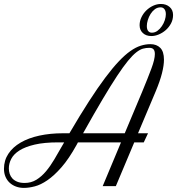

<svg xmlns="http://www.w3.org/2000/svg" viewBox="-88 -918 874 947"><path d="M592.8 -260.7H642.1L621.1 -215.8H574.2L483.4 0H418.5L508.8 -215.8H296.4Q294.4 -211.9 292.7 -208.7Q291 -205.6 289.1 -202.1Q251.5 -134.3 215.3 -93Q179.2 -51.8 146 -29.1Q112.8 -6.3 83.5 1.2Q54.2 8.8 29.8 8.8Q8.8 8.8 -9 2.2Q-26.9 -4.4 -40 -16.4Q-53.2 -28.3 -60.8 -45.9Q-68.4 -63.5 -68.4 -85.4Q-68.4 -127 -46.6 -159.7Q-24.9 -192.4 13.7 -214.8Q52.2 -237.3 105.7 -249Q159.2 -260.7 222.7 -260.7H254.4Q307.1 -350.6 350.6 -418Q394 -485.4 430.7 -534.2Q467.3 -583 497.8 -615.2Q528.3 -647.5 555.2 -666.3Q582 -685.1 606.2 -692.6Q630.4 -700.2 653.8 -700.2Q684.6 -700.2 702.6 -681.9Q720.7 -663.6 720.7 -623.5Q720.7 -595.2 710.9 -556.6Q701.2 -518.1 679.7 -466.8ZM648.4 -682.1Q632.3 -682.1 617.2 -678Q602.1 -673.8 584 -659.7Q565.9 -645.5 543.2 -617.9Q520.5 -590.3 489.5 -543.5Q458.5 -496.6 417.5 -427.5Q376.5 -358.4 321.8 -260.7H527.3L613.8 -466.8Q642.1 -535.2 658.9 -580.3Q675.8 -625.5 675.8 -651.4Q675.8 -667 669.4 -674.6Q663.1 -682.1 648.4 -682.1ZM33.7 -15.6Q65.9 -15.6 91.6 -31.5Q117.2 -47.4 138.9 -73.2Q160.6 -99.1 179.9 -131.8Q199.2 -164.6 218.3 -198.2L228.5 -215.8H199.7Q129.9 -215.8 83 -204.8Q36.1 -193.8 7.8 -175.8Q-20.5 -157.7 -32.5 -134.5Q-44.4 -111.3 -44.4 -87.4Q-44.4 -73.7 -40.3 -60.8Q-36.1 -47.9 -26.9 -37.8Q-17.6 -27.8 -2.7 -21.7Q12.2 -15.6 33.7 -15.6ZM705.6 -898.4Q731.9 -898.4 748.8 -883.5Q765.6 -868.7 765.6 -844.2Q765.6 -821.3 755.4 -802.2Q745.1 -783.2 729.5 -769.5Q713.9 -755.9 695.1 -748Q676.3 -740.2 658.7 -740.2Q632.3 -740.2 616.5 -755.1Q600.6 -770 600.6 -793.5Q600.6 -814.5 609.9 -833.5Q619.1 -852.5 634 -866.9Q648.9 -881.3 667.7 -889.9Q686.5 -898.4 705.6 -898.4ZM704.1 -881.8Q688.5 -881.8 676 -872.6Q663.6 -863.3 654.8 -849.4Q646 -835.4 641.1 -819.3Q636.2 -803.2 636.2 -790Q636.2 -773.4 642.8 -765.1Q649.4 -756.8 661.1 -756.8Q676.3 -756.8 688.7 -766.1Q701.2 -775.4 710.4 -789.1Q719.7 -802.7 724.9 -818.6Q730 -834.5 730 -847.7Q730 -863.8 723.1 -872.8Q716.3 -881.8 704.1 -881.8Z"/></svg>

Font: Dynalight
Style: Regular
Weight: 400
Version: Version 1.000